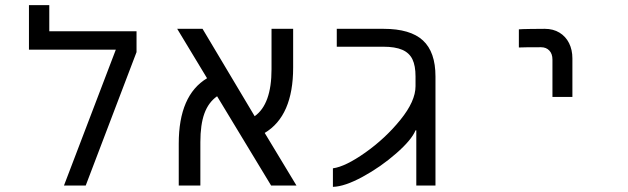

<svg xmlns="http://www.w3.org/2000/svg" viewBox="-20 -721 2440 746"><path d="M510.5 -599.5V-518.5L313 0H228.5L430 -528H92.5V-701H171.5V-599.5Z M758.5 -169V0H674.5V-163Q674.5 -351 784.5 -417L668.5 -609H767L969.5 -269.5Q1035 -316 1035 -452V-609H1119V-458.5Q1119 -270.5 1008.5 -204.5L1132 0H1033.5L823.5 -347Q790 -323.5 774.2 -280.2Q758.5 -237 758.5 -169Z M1594.5 -386V-424Q1594.5 -465.5 1582.5 -490.5Q1570.5 -515.5 1543 -527.5Q1515.5 -539.5 1468.5 -539.5H1288.5V-609H1470Q1574.5 -609 1623.2 -564Q1672 -519 1672 -424V-261.5V0H1597.5V-214.5H1594.5Q1579 -177 1519.2 -124.8Q1459.5 -72.5 1389.2 -34.2Q1319 4 1273.5 5V-67Q1322 -73.5 1399.8 -128.5Q1477.5 -183.5 1536 -255.8Q1594.5 -328 1594.5 -386Z M2096.5 -609Q2075.5 -609 2040.8 -608.5Q2006 -608 1996 -607V-536.5Q2015 -537.5 2082 -537.5Q2102 -537.5 2114.2 -524.8Q2126.5 -512 2126.5 -489.5V-344.5H2204V-494Q2204 -527.5 2191 -553.5Q2178 -579.5 2153.8 -594.2Q2129.5 -609 2096.5 -609Z"/></svg>

Font: JuliaMono Light
Style: Regular
Weight: 300
Monospace: yes
Designer: cormullion
Foundry: corm
Version: Version 0.054; ttfautohint (v1.8.4)